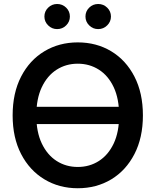

<svg xmlns="http://www.w3.org/2000/svg" viewBox="-20 -956 799 986"><path d="M620.6 -407.7V-318.8H136.7V-407.7ZM379.4 10.7Q283.7 10.7 207.8 -35.2Q131.8 -81.1 88.4 -165Q44.9 -249 44.9 -363.3Q44.9 -478.5 88.4 -562.7Q131.8 -647 207.8 -692.6Q283.7 -738.3 379.4 -738.3Q475.6 -738.3 551.3 -692.6Q627 -647 670.4 -562.7Q713.9 -478.5 713.9 -363.3Q713.9 -249 670.4 -164.8Q627 -80.6 551.3 -34.9Q475.6 10.7 379.4 10.7ZM379.4 -98.6Q439.9 -98.6 488 -129.4Q536.1 -160.2 564 -219.2Q591.8 -278.3 591.8 -363.3Q591.8 -448.7 564 -508.1Q536.1 -567.4 488 -598.1Q439.9 -628.9 379.4 -628.9Q318.8 -628.9 270.8 -598.1Q222.7 -567.4 194.6 -508.1Q166.5 -448.7 166.5 -363.3Q166.5 -278.3 194.6 -219.2Q222.7 -160.2 270.8 -129.4Q318.8 -98.6 379.4 -98.6ZM484.4 -806.6Q457 -806.6 438 -825.7Q418.9 -844.7 418.9 -871.1Q418.9 -897.9 438 -916.7Q457 -935.5 484.4 -935.5Q511.2 -935.5 530.5 -916.7Q549.8 -897.9 549.8 -871.1Q549.8 -844.7 530.5 -825.7Q511.2 -806.6 484.4 -806.6ZM273.4 -806.6Q246.6 -806.6 227.3 -825.7Q208 -844.7 208 -871.1Q208 -897.9 227.3 -916.7Q246.6 -935.5 273.4 -935.5Q300.8 -935.5 319.8 -916.7Q338.9 -897.9 338.9 -871.1Q338.9 -844.7 319.8 -825.7Q300.8 -806.6 273.4 -806.6Z"/></svg>

Font: Inter Cardless Tabular Medium
Style: Regular
Weight: 500
Designer: Rasmus Andersson
Foundry: rsms
Version: Version 4.000;git-4fc901f